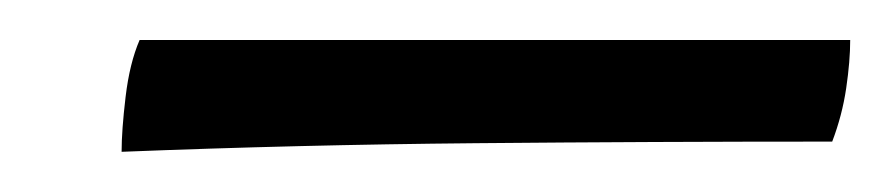

<svg xmlns="http://www.w3.org/2000/svg" viewBox="-20 -651 445 96"><path d="M40.8 -575.1Q40.8 -585.8 42.8 -602.6Q44.8 -619.4 49.8 -631H405.1Q405.1 -620.5 403.1 -606.9Q401.1 -593.3 396.1 -580.2Q306.6 -580.2 217.8 -579.4Q129.1 -578.6 40.8 -575.1Z"/></svg>

Font: Vollkorn
Style: Italic
Weight: 400
Italic angle: -11°
Designer: Friedrich Althausen
Foundry: Friedrich Althausen
Version: Version 5.001